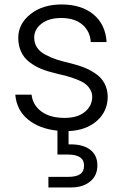

<svg xmlns="http://www.w3.org/2000/svg" viewBox="-20 -574 550 852"><path d="M458 -145Q458 -80.6 410.4 -38.1Q362.8 4.4 284.2 7.8V66.9Q344.2 64.5 378.2 88.9Q412.1 113.3 412.1 160.2Q412.1 205.1 380.1 231.4Q348.1 257.8 294.9 257.8H194.8V210.9H280.8Q318.8 210.9 335.9 198.7Q353 186.5 353 160.2Q353 111.8 280.8 111.8H234.9V5.9Q153.3 -2.9 103.5 -44.4Q53.7 -85.9 47.9 -153.8H120.1Q125.5 -107.4 163.8 -79.1Q202.1 -50.8 267.1 -50.8Q324.2 -50.8 356.7 -77.6Q389.2 -104.5 389.2 -145Q389.2 -163.1 379.6 -178.2Q370.1 -193.4 356.7 -203.1Q343.3 -212.9 319.1 -222.2Q294.9 -231.4 275.6 -236.6Q256.3 -241.7 225.1 -249Q189.5 -257.3 161.9 -268.8Q134.3 -280.3 110.6 -298.3Q86.9 -316.4 74 -343.8Q61 -371.1 61 -405.8Q61 -468.3 115.2 -511.2Q169.4 -554.2 252.9 -554.2Q341.3 -554.2 394.8 -510Q448.2 -465.8 453.1 -387.2H382.8Q379.9 -435.1 345.7 -464.6Q311.5 -494.1 251 -494.1Q197.3 -494.1 164.6 -469.2Q131.8 -444.3 131.8 -407.2Q131.8 -382.3 144.3 -363.3Q156.7 -344.2 181.6 -331.1Q206.5 -317.9 231.4 -309.8Q256.3 -301.8 293.9 -293Q329.6 -284.2 356.4 -273.2Q383.3 -262.2 407.2 -245.1Q431.2 -228 444.3 -202.6Q457.5 -177.2 458 -145Z"/></svg>

Font: PoppinsZ Light
Style: Regular
Weight: 300
Designer: Ninad Kale (Devanagari), Jonny Pinhorn (Latin)
Foundry: Indian Type Foundry
Version: Version 3.002;FEAKit 1.0